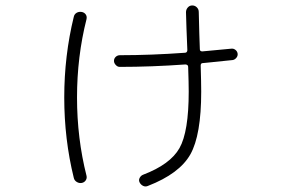

<svg xmlns="http://www.w3.org/2000/svg" viewBox="-20 -630 1040 690"><path d="M410.2 -389.6Q402.3 -389.6 396 -396.5Q389.6 -403.3 389.6 -411.1Q389.6 -419.9 396 -425.8Q402.3 -431.6 411.1 -431.6Q523.4 -431.6 644.5 -440.4Q652.3 -440.4 653.3 -449.2Q649.4 -540 648.4 -585.9Q648.4 -595.7 654.8 -603Q661.1 -610.4 670.9 -610.4Q680.7 -610.4 687.5 -603.5Q694.3 -596.7 694.3 -586.9Q696.3 -499 698.2 -453.1Q698.2 -445.3 707 -445.3Q775.4 -451.2 811.5 -455.1Q819.3 -456.1 826.2 -450.7Q833 -445.3 834 -437Q835 -428.7 829.1 -421.9Q823.2 -415 815.4 -414.1Q732.4 -405.3 709 -403.3Q701.2 -403.3 701.2 -394.5Q703.1 -333 703.1 -300.8Q703.1 -144.5 664.1 -75.2Q625 -5.9 511.7 38.1Q502.9 42 494.6 38.1Q486.3 34.2 481.9 25.9Q477.5 17.6 481.9 9.3Q486.3 1 494.1 -2Q591.8 -39.1 625 -97.7Q658.2 -156.2 658.2 -300.8Q658.2 -330.1 656.2 -389.6Q656.2 -397.5 646.5 -398.4Q524.4 -389.6 410.2 -389.6ZM274.4 27.3Q264.6 29.3 255.9 23.9Q247.1 18.6 245.1 8.8Q210.9 -129.9 210.9 -279.8Q210.9 -429.7 245.1 -569.3Q247.1 -579.1 255.4 -584Q263.7 -588.9 274.4 -586.9Q283.2 -585 288.1 -578.1Q293 -571.3 291 -561.5Q256.8 -426.8 256.8 -279.8Q256.8 -132.8 291 2Q293 10.7 288.1 18.1Q283.2 25.4 274.4 27.3Z"/></svg>

Font: Rounded-X Mgen+ 2m light
Style: Regular
Weight: 200
Designer: [Source Han Sans]
Ryoko NISHIZUKA  (kana & ideographs); Paul D. Hunt (Latin, Greek & Cyrillic); Wenlong ZHANG  (bopomofo
Version: Version 1.059.20150602